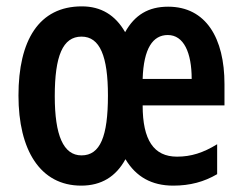

<svg xmlns="http://www.w3.org/2000/svg" viewBox="-20 -573 762 603"><path d="M508 -552C446 -552 403 -526 373 -472C342 -526 297 -553 237 -553C102 -553 38 -446 38 -273C38 -102 106 10 235 10C298 10 344 -18 374 -73C407 -18 456 10 524 10C577 10 621 -2 662 -26V-120C618 -93 580 -81 536 -81C463 -81 428 -133 428 -242H685V-309C685 -453 627 -552 508 -552ZM507 -463C557 -463 582 -408 582 -325H428C431 -421 460 -463 507 -463ZM236 -458C294 -458 319 -396 319 -273C319 -145 295 -85 236 -85C179 -85 152 -148 152 -271C152 -397 177 -458 236 -458Z"/></svg>

Font: Noto Sans Armenian ExtraCondensed SemiBold
Style: Regular
Weight: 600
Width: 2
Designer: Monotype Design Team
Foundry: Monotype Imaging Inc.
Version: Version 2.008